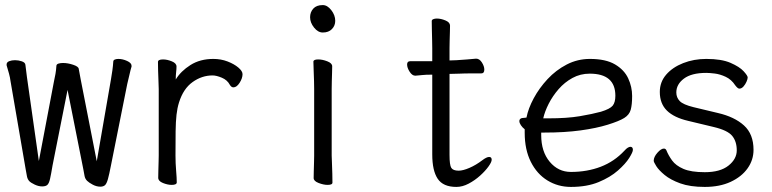

<svg xmlns="http://www.w3.org/2000/svg" viewBox="-20 -718 3040 756"><path d="M417 -406Q420 -423 422.5 -441Q425 -459 426 -475Q426 -481 432 -483.5Q438 -486 446 -486Q463 -486 480.5 -478Q498 -470 498 -459V-456Q494 -443 490 -425Q486 -407 481 -387L417 -67Q410 -31 405 -13Q400 5 393.5 11Q387 17 375 17Q360 17 345 9Q330 1 323 -6Q315 -14 313 -25Q311 -36 308 -52L246 -364L187 -67Q181 -31 177 -13.5Q173 4 166.5 10Q160 16 146 16Q132 16 117 9Q102 2 95 -5Q88 -13 86 -24.5Q84 -36 81 -52L21 -401Q20 -411 15.5 -428Q11 -445 6 -461V-464Q6 -473 16 -477Q26 -481 39 -481Q53 -481 66 -476.5Q79 -472 80 -463L86 -415L133 -84L192 -395Q196 -413 198.5 -427.5Q201 -442 202 -458Q202 -465 210 -467.5Q218 -470 228 -470Q247 -470 268 -463Q289 -456 290 -447Q292 -436 294 -425.5Q296 -415 298 -404L361 -83Z M605 -367Q605 -377 604 -398Q603 -419 602.5 -441Q602 -463 602 -474Q602 -484 622 -484Q638 -484 656.5 -476.5Q675 -469 675 -456Q675 -446 673.5 -434Q672 -422 672 -405Q692 -438 730 -462Q768 -486 820 -486Q850 -486 876 -476Q902 -466 918.5 -452Q935 -438 935 -426Q935 -410 923.5 -392Q912 -374 899 -374Q891 -374 885 -384Q875 -403 853.5 -412Q832 -421 817 -421Q775 -421 738.5 -395Q702 -369 685 -315Q678 -293 675 -266Q672 -239 671.5 -201Q671 -163 671 -106Q671 -75 673.5 -46Q676 -17 676 0Q676 10 656 10Q640 10 621.5 2.5Q603 -5 603 -18Q603 -26 603.5 -44.5Q604 -63 604.5 -81Q605 -99 605 -106Z M1300 -636Q1300 -617 1287 -603.5Q1274 -590 1251 -590Q1232 -590 1216.5 -609.5Q1201 -629 1201 -650Q1201 -670 1213.5 -684Q1226 -698 1251 -698Q1269 -698 1284.5 -678Q1300 -658 1300 -636ZM1217 -368Q1217 -378 1216.5 -399Q1216 -420 1215 -442Q1214 -464 1214 -475Q1214 -484 1233 -484Q1250 -484 1269 -476.5Q1288 -469 1288 -457Q1288 -449 1287.5 -432.5Q1287 -416 1286.5 -398Q1286 -380 1286 -368V-105Q1286 -99 1287 -78Q1288 -57 1288.5 -34Q1289 -11 1289 1Q1289 10 1270 10Q1254 10 1234.5 2.5Q1215 -5 1215 -17Q1215 -25 1215.5 -43.5Q1216 -62 1216.5 -80Q1217 -98 1217 -105Z M1682 -424H1678Q1656 -424 1643 -422.5Q1630 -421 1616 -420H1615Q1603 -420 1593 -435.5Q1583 -451 1583 -464Q1583 -477 1595 -477H1682V-528Q1682 -538 1681.5 -559Q1681 -580 1680.5 -602Q1680 -624 1680 -635Q1680 -640 1686 -642.5Q1692 -645 1700 -645Q1716 -645 1734 -637.5Q1752 -630 1752 -617Q1752 -609 1751.5 -592.5Q1751 -576 1750.5 -558Q1750 -540 1750 -528V-480L1778 -481Q1796 -482 1820 -484Q1844 -486 1854 -487H1855Q1868 -487 1877.5 -472Q1887 -457 1887 -444Q1887 -429 1875 -429Q1865 -429 1837 -429Q1809 -429 1789 -428L1750 -427V-108Q1750 -68 1757 -57Q1764 -46 1786 -46Q1803 -46 1828.5 -57Q1854 -68 1879 -87Q1896 -100 1906 -100Q1916 -100 1916 -89Q1916 -80 1903.5 -62.5Q1891 -45 1870.5 -26.5Q1850 -8 1825.5 5Q1801 18 1777 18Q1725 18 1703.5 -14Q1682 -46 1682 -110Z M2111 -196V-186Q2111 -121 2144.5 -81Q2178 -41 2228 -41Q2292 -41 2345.5 -61.5Q2399 -82 2439 -125Q2446 -133 2452 -136.5Q2458 -140 2462 -140Q2472 -140 2472 -128Q2472 -119 2457.5 -96Q2443 -73 2413 -46.5Q2383 -20 2337 -1Q2291 18 2228 18Q2177 18 2135.5 -7.5Q2094 -33 2070 -81Q2046 -129 2046 -195V-209Q2037 -216 2031 -225Q2025 -234 2025 -241Q2025 -254 2044 -254Q2045 -254 2048.5 -254.5Q2052 -255 2053 -255Q2060 -291 2081.5 -331Q2103 -371 2136 -406.5Q2169 -442 2211.5 -464Q2254 -486 2303 -486Q2365 -486 2401.5 -464.5Q2438 -443 2453.5 -409.5Q2469 -376 2469 -340Q2469 -306 2463.5 -286Q2458 -266 2438 -253.5Q2418 -241 2373 -227Q2328 -213 2265.5 -204.5Q2203 -196 2124 -196ZM2139 -252Q2213 -252 2263 -260.5Q2313 -269 2346 -278Q2382 -289 2392.5 -302Q2403 -315 2403 -341Q2403 -428 2302 -428Q2265 -428 2234 -411Q2203 -394 2179.5 -367Q2156 -340 2140.5 -309.5Q2125 -279 2119 -252Z M2690 -242Q2634 -255 2606 -282.5Q2578 -310 2578 -356Q2578 -395 2603 -424Q2628 -453 2670 -469.5Q2712 -486 2761 -486Q2821 -486 2856.5 -470.5Q2892 -455 2908 -437.5Q2924 -420 2924 -413Q2924 -407 2919.5 -396.5Q2915 -386 2907.5 -377.5Q2900 -369 2891 -369Q2885 -369 2875 -382Q2860 -405 2837.5 -415.5Q2815 -426 2794 -428.5Q2773 -431 2761 -431Q2703 -431 2673 -408.5Q2643 -386 2643 -354Q2643 -334 2656.5 -320Q2670 -306 2711 -296L2807 -273Q2872 -258 2909.5 -224Q2947 -190 2947 -128Q2947 -88 2923.5 -55Q2900 -22 2857 -2Q2814 18 2755 18Q2697 18 2658.5 4Q2620 -10 2597 -29Q2574 -48 2564 -64Q2554 -80 2554 -85Q2554 -100 2568.5 -116.5Q2583 -133 2594 -133Q2601 -133 2604 -126Q2612 -106 2626.5 -86Q2641 -66 2671 -53Q2701 -40 2755 -40Q2816 -40 2848.5 -66Q2881 -92 2881 -126Q2881 -161 2863 -183Q2845 -205 2790 -218Z"/></svg>

Font: Moon Stars Kai T HW
Style: Regular
Weight: 400
Designer: GuiWonder
Version: Version 1.101